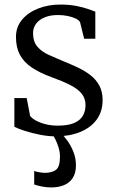

<svg xmlns="http://www.w3.org/2000/svg" viewBox="-20 -587 513 842"><path d="M223 11Q192 11 156.2 4Q120.5 -3 89.8 -12.8Q59 -22.5 43 -31V-157H97L112 -79Q119 -68.5 137.2 -58.5Q155.5 -48.5 180.5 -42.2Q205.5 -36 233 -36Q277.5 -36 304.2 -47.2Q331 -58.5 343 -78.8Q355 -99 355 -126Q355 -155.5 338.2 -176.2Q321.5 -197 288.2 -214Q255 -231 205 -249Q153 -268 118.5 -291.5Q84 -315 67 -347.2Q50 -379.5 50 -425Q50 -469 76.8 -500.8Q103.5 -532.5 147.8 -549.8Q192 -567 244 -567Q283.5 -567 314.2 -561Q345 -555 366.2 -547.5Q387.5 -540 398 -536V-417H349L331 -490Q326 -499 311.2 -506Q296.5 -513 276.5 -517Q256.5 -521 236 -521Q202.5 -521.5 177.5 -511.5Q152.5 -501.5 138.8 -483.8Q125 -466 125 -442Q125 -404 144.2 -382Q163.5 -360 193.8 -346.2Q224 -332.5 257 -319Q290 -305.5 321 -291Q352 -276.5 376.5 -257.5Q401 -238.5 415.5 -212Q430 -185.5 430 -148Q430 -98 404 -62.5Q378 -27 331.2 -8Q284.5 11 223 11ZM204.5 235Q184.5 235 164 231Q143.5 227 130 222V163Q140.5 166.5 155 168.8Q169.5 171 177 171Q206.5 171 224.8 158.2Q243 145.5 243 100Q243 79 236.5 58.5Q230 38 221.8 22.2Q213.5 6.5 209 0L232 -6L250 0Q260.5 9.5 275.5 30Q290.5 50.5 301.8 78.5Q313 106.5 313 138Q313 172 299 193.5Q285 215 260.5 225Q236 235 204.5 235Z"/></svg>

Font: Merriweather Light
Style: Regular
Weight: 300
Version: Version 2.100